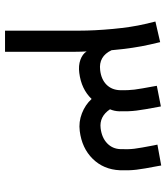

<svg xmlns="http://www.w3.org/2000/svg" viewBox="30 -674 645 744"><g transform="rotate(90 352.0 -302.5)"><path d="M640.2 -444.9Q641.5 -480.7 638.1 -509.2Q634.7 -537.7 624.1 -591.9Q622.7 -600.6 621.8 -605.2L540.9 -590.5Q542.3 -585 544.1 -574.9Q553.8 -524.8 556.8 -501.4Q559.7 -477.9 558.4 -447.6Q557.4 -416.4 535.8 -395.7Q514.2 -375 477.5 -370.4Q432 -364.9 404 -406.7Q411.3 -423.7 411.8 -443Q412.7 -479.8 409 -509.4Q405.3 -539.1 394.3 -596.5Q393.4 -601.1 392.9 -603.9L313 -588.2Q313.9 -583.6 315.3 -574.9Q324.4 -526.7 327.7 -501.6Q330.9 -476.6 330 -445.8Q329 -413.6 308.6 -393.2Q288.1 -372.7 252.3 -368.6Q199 -362.1 175.1 -412.7Q167.3 -500 153 -561.6L143.8 -601.1L63.9 -582.7L73.5 -542.7Q85.9 -490.3 92.6 -418.2Q99.3 -346 99.3 -287.2V0H181.1V-273.4Q181.1 -293.2 179.7 -316.2Q189.8 -300.1 212.3 -292Q234.8 -284 262.9 -287.7Q325.8 -295.5 364 -335.5Q386 -311.1 419.6 -298Q453.1 -284.9 488.1 -289.5Q554.7 -297.8 596 -339.8Q637.4 -381.9 640.2 -444.9Z"/></g></svg>

Font: Arad
Style: Regular
Weight: 400
Designer: Mohammad Darvishi
Version: Version 1.010;September 21, 2024;FontCreator 15.0.0.2992 64-